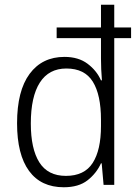

<svg xmlns="http://www.w3.org/2000/svg" viewBox="-20 -780 584 810"><path d="M249 10Q153 10 102.5 -59Q52 -128 52 -260Q52 -397 105 -468.5Q158 -540 252 -540Q311 -540 349.5 -511Q388 -482 406 -441H410Q406 -489 406 -533V-619H219V-664H406V-760H462V-664H533V-619H462V0H417L409 -91H406Q387 -49 349.5 -19.5Q312 10 249 10ZM258 -38Q336 -38 371 -92.5Q406 -147 406 -248V-275Q406 -380 371.5 -435.5Q337 -491 260 -491Q186 -491 148 -431.5Q110 -372 110 -259Q110 -152 146 -95Q182 -38 258 -38Z"/></svg>

Font: Noto Sans Sinhala SemiCondensed Light
Style: Regular
Weight: 300
Width: 4
Designer: Jelle Bosma - Monotype Design Team
Foundry: Monotype Imaging Inc.
Version: Version 2.006; ttfautohint (v1.8.4.7-5d5b)